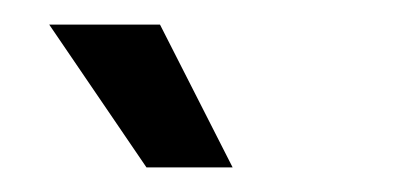

<svg xmlns="http://www.w3.org/2000/svg" viewBox="-20 -713 323 156"><path d="M99 -577 20 -693H110L169 -577Z"/></svg>

Font: Bricolage Grotesque 48pt Condensed ExtraBold Light
Style: Regular
Weight: 300
Version: Version 1.000;gftools[0.9.30]